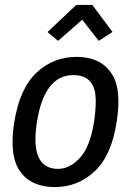

<svg xmlns="http://www.w3.org/2000/svg" viewBox="-20 -747 545 780"><path d="M62 -50Q31 -93 31 -170Q31 -206 38 -251Q60 -388 128.5 -452Q197 -516 291 -516Q385 -516 430 -453Q461 -411 461 -334Q461 -297 454 -252Q433 -115 364.5 -51Q296 13 202 13Q108 13 62 -50ZM278 -442Q160 -442 130 -251Q124 -212 124 -181Q124 -61 216 -61Q264 -61 305 -106Q346 -151 362 -251Q369 -298 369 -338Q369 -378 356 -402Q334 -442 278 -442ZM314 -667 216 -581 173 -617 290 -727H355L437 -617L381 -581Z"/></svg>

Font: Rambla
Style: Italic
Weight: 400
Italic angle: -12°
Designer: Martin Sommaruga
Foundry: Martin Sommaruga
Version: Version 1.001